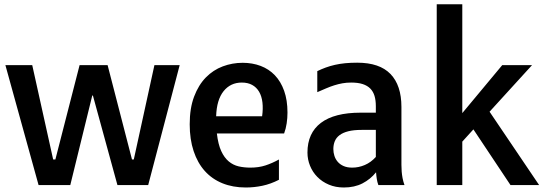

<svg xmlns="http://www.w3.org/2000/svg" viewBox="-20 -855 2511 887"><path d="M158.2 0 4.9 -554.2H128.9L225.6 -118.2H235.8L347.7 -554.2H477.1L589.8 -118.2H598.1L693.4 -554.2H810.1L664.6 0H522.5L409.2 -413.6H406.2L304.7 0Z M856.4 -280.8Q856.4 -355 876.7 -408.7Q897 -462.4 930.9 -497.1Q964.8 -531.7 1009 -548.3Q1053.2 -564.9 1101.1 -564.9Q1146 -564.9 1184.1 -550.5Q1222.2 -536.1 1249.8 -507.3Q1277.3 -478.5 1292.7 -435.3Q1308.1 -392.1 1308.1 -335Q1308.1 -309.6 1304.4 -285.2Q1300.8 -260.7 1292.5 -238.3H981.9Q987.8 -188 1002 -157.2Q1016.1 -126.5 1036.6 -109.4Q1057.1 -92.3 1082.5 -86.4Q1107.9 -80.6 1136.7 -80.6Q1175.3 -80.6 1206.5 -90.8Q1237.8 -101.1 1268.6 -118.2V-24.4Q1230.5 -4.9 1192.1 3.2Q1153.8 11.2 1115.7 11.2Q1055.7 11.2 1007.6 -8.3Q959.5 -27.8 926 -65.2Q892.6 -102.5 874.5 -157Q856.4 -211.4 856.4 -280.8ZM1190.9 -317.9Q1195.8 -353 1192.4 -381.8Q1189 -410.6 1177 -431.2Q1165 -451.7 1145 -462.6Q1125 -473.6 1097.2 -473.6Q1044.9 -473.6 1012.9 -433.8Q981 -394 978.5 -317.9Z M1400.4 -150.4Q1400.4 -240.2 1462.6 -287.4Q1524.9 -334.5 1646 -334.5H1716.3V-364.7Q1716.3 -391.6 1710.2 -411.9Q1704.1 -432.1 1690.7 -445.8Q1677.2 -459.5 1655.5 -466.6Q1633.8 -473.6 1602.5 -473.6Q1581.1 -473.6 1562 -470.2Q1543 -466.8 1524.4 -460.9Q1505.9 -455.1 1486.6 -446.8Q1467.3 -438.5 1445.8 -429.2V-526.4Q1464.8 -535.6 1484.9 -543Q1504.9 -550.3 1527.3 -555.4Q1549.8 -560.5 1575.2 -563Q1600.6 -565.4 1630.4 -565.4Q1733.4 -565.4 1783.9 -513.2Q1834.5 -460.9 1834.5 -360.8V-127Q1834.5 -108.9 1834.5 -93.3Q1834.5 -77.6 1835.7 -62.5Q1836.9 -47.4 1839.8 -32Q1842.8 -16.6 1848.6 0H1728Q1723.1 -13.2 1720.7 -28.3Q1718.3 -43.5 1717.3 -59.1Q1691.4 -26.9 1654.5 -7.8Q1617.7 11.2 1568.4 11.2Q1530.3 11.2 1499.3 -2Q1468.3 -15.1 1446.3 -37.4Q1424.3 -59.6 1412.4 -88.9Q1400.4 -118.2 1400.4 -150.4ZM1520 -166.5Q1520 -150.4 1524.9 -135Q1529.8 -119.6 1540.3 -107.4Q1550.8 -95.2 1567.4 -87.9Q1584 -80.6 1607.4 -80.6Q1637.2 -80.6 1665.5 -92.8Q1693.8 -105 1716.3 -129.9V-254.9H1650.4Q1613.8 -254.9 1588.9 -248.5Q1564 -242.2 1548.6 -230.5Q1533.2 -218.8 1526.6 -202.4Q1520 -186 1520 -166.5Z M1997.6 -835.4H2115.7V-332.5L2300.3 -554.2H2438L2241.7 -338.9L2470.7 0H2338.4L2167 -257.3L2115.7 -200.7V0H1997.6Z"/></svg>

Font: Tauri
Style: Regular
Weight: 400
Designer: Yvonne Schüttler
Foundry: Yvonne Schüttler
Version: Version 1.003; ttfautohint (v0.93.8-669f) -l 13 -r 13 -G 200